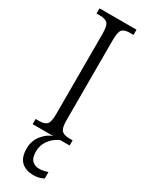

<svg xmlns="http://www.w3.org/2000/svg" viewBox="-244 -752 787 1025"><g transform="rotate(30 149.0 -240.0)"><path d="M35 0V-32H57Q88 -32 102.5 -45.5Q117 -59 117 -110V-603Q117 -655 102.5 -668.5Q88 -682 57 -682H35V-714H263V-682H242Q209 -682 195 -668.5Q181 -655 181 -603V-110Q181 -60 195.5 -46Q210 -32 242 -32H263V0ZM175 234Q127 234 99.5 208.5Q72 183 72 128Q72 80 100.5 45Q129 10 162 0H206Q187 7 168 23Q149 39 136 63Q123 87 123 119Q123 156 140 172.5Q157 189 183 189Q206 189 236 179V219Q208 234 175 234Z"/></g></svg>

Font: Noto Serif Tamil Condensed Light
Style: Italic
Weight: 300
Width: 3
Italic angle: -12°
Designer: Indian Type Foundry, Tom Grace, and the Monotype Design Team
Foundry: Monotype Imaging Inc.
Version: Version 2.003; ttfautohint (v1.8.4.7-5d5b)